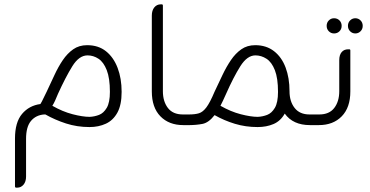

<svg xmlns="http://www.w3.org/2000/svg" viewBox="-20 -576 1703 884"><path d="M381 -368Q433 -368 468 -340Q503 -312 521.5 -263.5Q540 -215 540 -153Q540 -93 520.5 -57.5Q501 -22 467.5 -6.5Q434 9 392 9Q335 9 284 -7.5Q233 -24 189 -49H183Q145 -46 122.5 -19Q100 8 100 63V237Q100 260 88.5 274Q77 288 59 288H55Q49 288 49 282V62Q49 -13 81.5 -51.5Q114 -90 166 -97Q173 -108 179.5 -122.5Q186 -137 195 -154Q213 -192 230.5 -230Q248 -268 269 -299Q290 -330 317 -349Q344 -368 381 -368ZM393 -38Q415 -39 436 -47Q457 -55 471.5 -79.5Q486 -104 486 -153Q486 -216 471.5 -253Q457 -290 433.5 -305.5Q410 -321 383 -321Q344 -321 313 -271Q282 -221 247 -144Q240 -127 234 -113.5Q228 -100 221 -89Q268 -62 314.5 -50Q361 -38 393 -38Z M855 0H824Q758 0 718.5 -40.5Q679 -81 679 -155V-504Q679 -528 690.5 -542Q702 -556 720 -556H725Q730 -556 730 -550V-156Q730 -109 753 -79Q776 -49 822 -49H855Z M1405 -49H1437V0H1407Q1329 0 1291 -53Q1272 -19 1239.5 -5Q1207 9 1166 9Q1111 9 1061.5 -6Q1012 -21 968 -46Q941 -11 912 -5.5Q883 0 850 0H844V-49H850Q878 -49 896 -54.5Q914 -60 930.5 -82Q947 -104 968 -154Q986 -192 1004 -230Q1022 -268 1043 -299Q1064 -330 1091 -349Q1118 -368 1155 -368Q1206 -368 1241.5 -340.5Q1277 -313 1295 -265Q1313 -217 1313 -156Q1313 -109 1336.5 -79Q1360 -49 1405 -49ZM1167 -38Q1189 -39 1210 -47Q1231 -55 1245.5 -79.5Q1260 -104 1260 -153Q1260 -216 1245.5 -253Q1231 -290 1207 -305.5Q1183 -321 1156 -321Q1118 -321 1086.5 -271Q1055 -221 1021 -144Q1006 -110 995 -89Q1042 -62 1088.5 -50Q1135 -38 1167 -38Z M1518 -422Q1504 -422 1494 -432Q1484 -442 1484 -457Q1484 -472 1494 -482Q1504 -492 1518 -492Q1533 -492 1543 -482Q1553 -472 1553 -457Q1553 -442 1543 -432Q1533 -422 1518 -422ZM1616 -422Q1602 -422 1592 -432Q1582 -442 1582 -457Q1582 -472 1592 -482Q1602 -492 1616 -492Q1630 -492 1640 -482Q1650 -472 1650 -457Q1650 -442 1640 -432Q1630 -422 1616 -422ZM1448 0H1426V-49H1450Q1496 -49 1519 -79Q1542 -109 1542 -156V-299Q1542 -323 1553 -336Q1564 -349 1583 -349H1588Q1593 -349 1593 -344V-155Q1593 -81 1553.5 -40.5Q1514 0 1448 0Z"/></svg>

Font: Zain Light
Style: Regular
Weight: 300
Designer: Zain,Boutros
Foundry: Mobile Telecommunications Company (Zain), 2024
Version: Version 1.51; ttfautohint (v1.8.4)